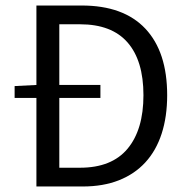

<svg xmlns="http://www.w3.org/2000/svg" viewBox="-20 -676 678 696"><path d="M33 -321V-364L112 -368V-656H276Q428 -656 507 -572Q586 -488 586 -331Q586 -253 566 -191.5Q546 -130 507 -87.5Q468 -45 411 -22.5Q354 0 280 0H112V-321ZM195 -68H270Q385 -68 442.5 -137Q500 -206 500 -331Q500 -456 442.5 -522Q385 -588 270 -588H195V-368H344V-321H195Z"/></svg>

Font: Pinyin1712
Style: Regular
Weight: 400
Version: Version 1